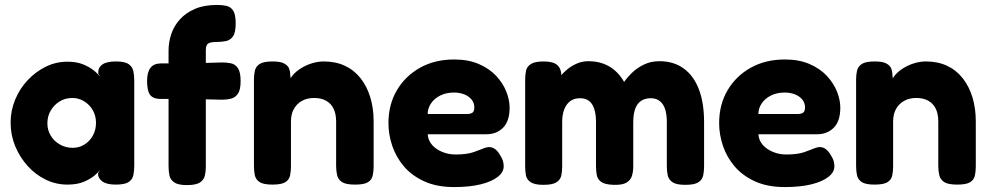

<svg xmlns="http://www.w3.org/2000/svg" viewBox="-20 -740 4011 778"><path d="M449 8Q412 8 394.5 -5Q377 -18 377 -37L387 -54Q381 -44 364 -29.5Q347 -15 320 -3.5Q293 8 253 8Q207 8 165.5 -12Q124 -32 92 -67.5Q60 -103 41.5 -148Q23 -193 23 -243Q23 -292 41.5 -336.5Q60 -381 92.5 -415.5Q125 -450 166 -470Q207 -490 253 -490Q290 -490 316 -479.5Q342 -469 359.5 -455Q377 -441 386 -428L378 -442Q377 -466 394.5 -478.5Q412 -491 450 -491Q486 -491 501.5 -480Q517 -469 520.5 -451Q524 -433 524 -413V-68Q524 -49 520.5 -31Q517 -13 501.5 -2.5Q486 8 449 8ZM275 -141Q301 -141 322.5 -154.5Q344 -168 356.5 -191Q369 -214 369 -242Q369 -271 356 -293.5Q343 -316 321 -329.5Q299 -343 273 -343Q244 -343 221.5 -329Q199 -315 185.5 -292Q172 -269 172 -240Q172 -213 185.5 -190.5Q199 -168 222.5 -154.5Q246 -141 275 -141Z M737 10Q702 10 686 -1Q670 -12 666.5 -29.5Q663 -47 663 -67V-535Q663 -569 674 -602Q685 -635 709 -661.5Q733 -688 770 -704Q807 -720 860 -720Q879 -720 896.5 -716.5Q914 -713 924.5 -697.5Q935 -682 935 -645Q935 -608 924 -592.5Q913 -577 895.5 -573.5Q878 -570 859 -570Q846 -570 837.5 -568.5Q829 -567 824 -564Q819 -561 816.5 -554Q814 -547 814 -537V-64Q814 -45 810 -28Q806 -11 790 -0.5Q774 10 737 10ZM632 -483H742L880 -487Q899 -487 916 -483.5Q933 -480 944 -464Q955 -448 955 -411Q955 -377 944.5 -361Q934 -345 917 -340.5Q900 -336 880 -336L749 -339H628Q599 -340 587.5 -356.5Q576 -373 576 -412Q576 -448 590 -465.5Q604 -483 632 -483Z M1084 8Q1047 8 1031.5 -2.5Q1016 -13 1012.5 -30.5Q1009 -48 1009 -67V-419Q1009 -438 1013 -454.5Q1017 -471 1032.5 -481Q1048 -491 1085 -491Q1117 -491 1132 -482.5Q1147 -474 1151.5 -462Q1156 -450 1156 -439.5Q1156 -429 1158 -425L1152 -406Q1154 -421 1167.5 -436.5Q1181 -452 1201.5 -464.5Q1222 -477 1245.5 -484Q1269 -491 1292 -491Q1340 -491 1377.5 -473.5Q1415 -456 1441 -423Q1467 -390 1480.5 -345.5Q1494 -301 1494 -248V-66Q1494 -47 1490.5 -29.5Q1487 -12 1471.5 -2Q1456 8 1419 8Q1381 8 1365.5 -2.5Q1350 -13 1346 -30.5Q1342 -48 1342 -67V-248Q1342 -278 1332 -299Q1322 -320 1302 -331.5Q1282 -343 1253 -343Q1224 -343 1203 -331Q1182 -319 1170.5 -298Q1159 -277 1159 -248V-66Q1159 -47 1155.5 -29.5Q1152 -12 1136.5 -2Q1121 8 1084 8Z M1820 18Q1750 18 1699.5 -5Q1649 -28 1617 -65.5Q1585 -103 1569.5 -149Q1554 -195 1554 -241Q1554 -316 1588 -374Q1622 -432 1682 -465.5Q1742 -499 1820 -499Q1878 -499 1920.5 -480.5Q1963 -462 1990.5 -432.5Q2018 -403 2031.5 -369Q2045 -335 2045 -304Q2045 -249 2018.5 -222.5Q1992 -196 1951 -196H1713Q1715 -170 1731.5 -152Q1748 -134 1773 -124Q1798 -114 1826 -114Q1850 -114 1868 -116.5Q1886 -119 1899 -123.5Q1912 -128 1923 -132.5Q1934 -137 1942.5 -140Q1951 -143 1959 -144Q1974 -145 1986.5 -135.5Q1999 -126 2009 -107Q2016 -96 2018.5 -86Q2021 -76 2021 -66Q2021 -42 1996.5 -23Q1972 -4 1927.5 7Q1883 18 1820 18ZM1713 -278H1871Q1887 -278 1894.5 -283.5Q1902 -289 1902 -305Q1902 -323 1891 -336.5Q1880 -350 1861.5 -357.5Q1843 -365 1819 -365Q1788 -365 1764 -353Q1740 -341 1726.5 -321Q1713 -301 1713 -278Z M2182 9Q2146 9 2130 -2Q2114 -13 2111 -30Q2108 -47 2108 -67V-417Q2108 -437 2111.5 -453.5Q2115 -470 2131 -480.5Q2147 -491 2184 -491Q2221 -491 2238 -476.5Q2255 -462 2255 -429L2242 -418Q2244 -423 2254 -435Q2264 -447 2280 -460Q2296 -473 2317.5 -482.5Q2339 -492 2364 -492Q2397 -492 2423.5 -482.5Q2450 -473 2471.5 -454.5Q2493 -436 2509 -408Q2523 -428 2543 -447Q2563 -466 2590.5 -479Q2618 -492 2652 -492Q2710 -492 2750.5 -462.5Q2791 -433 2812 -378Q2833 -323 2833 -245V-66Q2833 -47 2829.5 -29.5Q2826 -12 2810 -1.5Q2794 9 2757 9Q2720 9 2704.5 -2Q2689 -13 2685.5 -30.5Q2682 -48 2682 -67V-246Q2682 -277 2675 -298Q2668 -319 2653.5 -330.5Q2639 -342 2617 -342Q2594 -342 2578 -331.5Q2562 -321 2554 -299.5Q2546 -278 2546 -245V-66Q2546 -46 2541 -28.5Q2536 -11 2519.5 -0.5Q2503 10 2467 9Q2431 8 2416 -3Q2401 -14 2398 -31.5Q2395 -49 2395 -67V-246Q2395 -277 2388 -298.5Q2381 -320 2367 -331Q2353 -342 2330 -342Q2305 -342 2289 -329Q2273 -316 2265.5 -294.5Q2258 -273 2258 -246V-66Q2258 -46 2254.5 -29Q2251 -12 2235 -1.5Q2219 9 2182 9Z M3160 18Q3090 18 3039.5 -5Q2989 -28 2957 -65.5Q2925 -103 2909.5 -149Q2894 -195 2894 -241Q2894 -316 2928 -374Q2962 -432 3022 -465.5Q3082 -499 3160 -499Q3218 -499 3260.5 -480.5Q3303 -462 3330.5 -432.5Q3358 -403 3371.5 -369Q3385 -335 3385 -304Q3385 -249 3358.5 -222.5Q3332 -196 3291 -196H3053Q3055 -170 3071.5 -152Q3088 -134 3113 -124Q3138 -114 3166 -114Q3190 -114 3208 -116.5Q3226 -119 3239 -123.5Q3252 -128 3263 -132.5Q3274 -137 3282.5 -140Q3291 -143 3299 -144Q3314 -145 3326.5 -135.5Q3339 -126 3349 -107Q3356 -96 3358.5 -86Q3361 -76 3361 -66Q3361 -42 3336.5 -23Q3312 -4 3267.5 7Q3223 18 3160 18ZM3053 -278H3211Q3227 -278 3234.5 -283.5Q3242 -289 3242 -305Q3242 -323 3231 -336.5Q3220 -350 3201.5 -357.5Q3183 -365 3159 -365Q3128 -365 3104 -353Q3080 -341 3066.5 -321Q3053 -301 3053 -278Z M3524 8Q3487 8 3471.5 -2.5Q3456 -13 3452.5 -30.5Q3449 -48 3449 -67V-419Q3449 -438 3453 -454.5Q3457 -471 3472.5 -481Q3488 -491 3525 -491Q3557 -491 3572 -482.5Q3587 -474 3591.5 -462Q3596 -450 3596 -439.5Q3596 -429 3598 -425L3592 -406Q3594 -421 3607.5 -436.5Q3621 -452 3641.5 -464.5Q3662 -477 3685.5 -484Q3709 -491 3732 -491Q3780 -491 3817.5 -473.5Q3855 -456 3881 -423Q3907 -390 3920.5 -345.5Q3934 -301 3934 -248V-66Q3934 -47 3930.5 -29.5Q3927 -12 3911.5 -2Q3896 8 3859 8Q3821 8 3805.5 -2.5Q3790 -13 3786 -30.5Q3782 -48 3782 -67V-248Q3782 -278 3772 -299Q3762 -320 3742 -331.5Q3722 -343 3693 -343Q3664 -343 3643 -331Q3622 -319 3610.5 -298Q3599 -277 3599 -248V-66Q3599 -47 3595.5 -29.5Q3592 -12 3576.5 -2Q3561 8 3524 8Z"/></svg>

Font: Fredoka SemiBold
Style: Regular
Weight: 600
Designer: Ben Nathan
Foundry: Milena B. Brandão, Ben Nathan
Version: Version 2.001